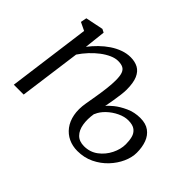

<svg xmlns="http://www.w3.org/2000/svg" viewBox="-108 -813 1068 1068"><g transform="rotate(45 426.0 -278.5)"><path d="M192.5 -432.5Q213 -459.5 238 -484Q263 -508.5 291.2 -527.5Q319.5 -546.5 349.5 -557.2Q379.5 -568 409.5 -568Q444 -568 469 -554.5Q494 -541 507.8 -509.5Q521.5 -478 521.5 -424Q521.5 -407.5 518.5 -383Q515.5 -358.5 510.8 -330.5Q506 -302.5 501 -275.5Q509.5 -288 536.2 -309.8Q563 -331.5 602 -349.2Q641 -367 687 -367Q730 -367 757 -347.5Q784 -328 796.8 -294Q809.5 -260 809.5 -216Q809.5 -179.5 791.8 -139.8Q774 -100 741.8 -65.8Q709.5 -31.5 665.5 -10.2Q621.5 11 568.5 11Q530 11 498 -4Q466 -19 444.2 -47.8Q422.5 -76.5 414.5 -117.5Q406.5 -158.5 415.5 -210.5Q420.5 -240 426.8 -276.8Q433 -313.5 437.5 -350.8Q442 -388 442 -418Q442 -451.5 435.5 -470Q429 -488.5 414.5 -496.2Q400 -504 375 -504Q353 -504 327.5 -492.8Q302 -481.5 276.2 -462Q250.5 -442.5 226.8 -417Q203 -391.5 184.5 -363.5L135.5 0H58L123 -488L75 -511L82 -546.5L187 -568L206.5 -558ZM489 -199.5Q481.5 -154 487.8 -116.2Q494 -78.5 515.8 -56.2Q537.5 -34 576 -34Q622.5 -34 657.8 -60.5Q693 -87 713 -127Q733 -167 733 -206.5Q733 -234.5 727 -258Q721 -281.5 702.8 -296Q684.5 -310.5 648.5 -310.5Q619 -310.5 586.5 -295Q554 -279.5 528 -254.8Q502 -230 491 -202.5Z"/></g></svg>

Font: Merriweather 7pt Light
Style: Italic
Weight: 300
Italic angle: -7.8°
Designer: Eben Sorkin
Foundry: Eben Sorkin
Version: Version 2.200;gftools[0.9.31]